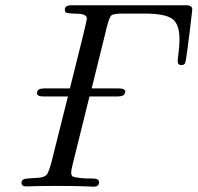

<svg xmlns="http://www.w3.org/2000/svg" viewBox="-20 -703 744 723"><path d="M61 -14.2Q61 -28.3 78.6 -30.3Q96.2 -32.2 120.6 -33.2Q145 -34.2 155.8 -44.9Q162.6 -52.7 172.9 -88.9L235.8 -339.8H143.1Q119.1 -339.8 119.1 -353Q119.1 -357.9 122.1 -361.8Q126 -369.6 146 -370.1H243.2Q307.1 -623 307.1 -632.8Q307.1 -650.9 269 -651.4Q231 -651.9 227.1 -657.2Q224.1 -660.2 224.1 -666Q224.1 -683.1 247.1 -683.1H682.1Q704.1 -683.1 704.1 -667Q682.1 -474.1 676.8 -464.8Q673.8 -458 662.1 -458Q648.9 -458 648.9 -474.1Q648.9 -477.1 652.3 -503.4Q655.8 -529.8 655.8 -556.2Q655.8 -613.3 627.9 -632.6Q600.1 -651.9 522.9 -651.9H443.8Q406.7 -651.9 398.9 -644.5Q391.1 -637.2 380.9 -596.2Q377.9 -583 376 -575.2L325.2 -370.1H426.8Q451.7 -370.1 452.1 -356.9Q452.1 -356 448 -347.9Q443.8 -339.8 421.9 -339.8H316.9L252.9 -81.1Q248 -61 248 -53Q248 -44.9 251 -41Q253.9 -37.1 264.9 -35.2Q275.9 -33.2 288.3 -32Q300.8 -30.8 329.1 -30.8Q353 -30.8 353 -17.1Q353 0 333 0Q329.1 0 311.5 -1Q293.9 -2 262.5 -2.4Q231 -2.9 194.8 -2.9Q155.8 -2.9 129.4 -2.4Q103 -2 92 -1.5Q81.1 -1 79.1 -1Q61 -1 61 -14.2Z"/></svg>

Font: CMU Classical Serif
Style: Italic
Weight: 500
Italic angle: -14.04°
Version: Version 0.7.0